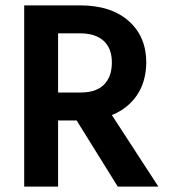

<svg xmlns="http://www.w3.org/2000/svg" viewBox="-20 -694 629 714"><path d="M196 0H70V-674H278Q393 -674 458.5 -616Q524 -558 524 -461Q523 -389 489 -339.5Q455 -290 396 -266L569 0H418L265 -246H196ZM278 -570H196V-350H280Q338 -350 367 -379.5Q396 -409 396 -461.5Q396 -514 365.5 -542Q335 -570 278 -570Z"/></svg>

Font: Hind Kochi SemiBold
Style: Regular
Weight: 600
Designer: Dhruvi Tolia
Foundry: Indian Type Foundry
Version: Version 0.702;PS 1.0;hotconv 1.0.81;makeotf.lib2.5.63406